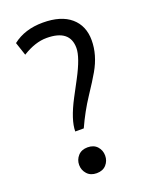

<svg xmlns="http://www.w3.org/2000/svg" viewBox="-141 -819 704 900"><g transform="rotate(-20 211.0 -369.0)"><path d="M248 -58.6Q248 -32.2 231 -13.2Q213.9 5.9 183.3 5.9Q152.8 5.9 135.5 -13.4Q118.2 -32.7 118.2 -58.6Q118.2 -84.5 135.5 -103.8Q152.8 -123 183.3 -123Q213.9 -123 231 -104Q248 -85 248 -58.6ZM293.9 -578.6Q293.9 -670.4 177.7 -670.4Q121.1 -670.4 57.6 -630.9L35.6 -696.8Q95.7 -744.1 186 -744.1Q276.4 -744.1 325 -702.4Q373.5 -660.6 373.5 -588.1Q373.5 -515.6 332 -443.4Q312.5 -409.2 271.5 -347.4Q230.5 -285.6 197.3 -212.4H154.8Q154.8 -269.5 204.1 -363.3Q224.6 -402.3 245.1 -440.4Q293.9 -532.2 293.9 -578.6Z"/></g></svg>

Font: Oxygen
Style: Normal
Weight: 400
Designer: Vernon Adams
Foundry: Vernon Adams
Version: Version Release 0.2.2 webfont; ttfautohint (v0.8.52-bc40) -l